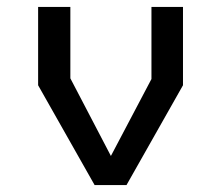

<svg xmlns="http://www.w3.org/2000/svg" viewBox="-20 -534 640 554"><path d="M253 0 90 -288V-514H183V-308L300 -84L417 -306V-514H508V-288L345 0Z"/></svg>

Font: Moralerspace Krypton JPDOC
Style: Regular
Weight: 400
Version: v0.0.6; ttfautohint (v1.8.4.7-5d5b-dirty) -l 6 -r 45 -G 200 